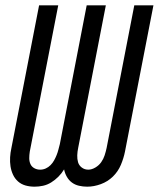

<svg xmlns="http://www.w3.org/2000/svg" viewBox="-20 -690 597 722"><path d="M110 12Q92 12 76 7.5Q60 3 48 -7.5Q36 -18 29 -33Q22 -48 19.5 -64.5Q17 -81 18 -98.5Q19 -116 23 -134L127 -670H199L92 -120Q90 -107 90 -95Q90 -83 94.5 -73Q99 -63 109 -57.5Q119 -52 131 -52Q142 -52 152 -56.5Q162 -61 170 -69Q178 -77 183.5 -87Q189 -97 193 -107Q197 -117 199.5 -127Q202 -137 205 -148L306 -670H378L274 -134Q271 -120 270.5 -106Q270 -92 273.5 -80Q277 -68 287.5 -60Q298 -52 312 -52Q325 -52 338.5 -60Q352 -68 360.5 -80Q369 -92 373.5 -106Q378 -120 381 -134L485 -670H557L450 -120Q445 -95 434.5 -70Q424 -45 404.5 -26Q385 -7 359 2.5Q333 12 308 12Q292 12 277 8.5Q262 5 250.5 -3.5Q239 -12 231.5 -25Q224 -38 221 -53Q212 -38 199.5 -25.5Q187 -13 172.5 -4Q158 5 142 8.5Q126 12 110 12Z"/></svg>

Font: Lode Term
Style: Italic
Weight: 400
Italic angle: -11°
Monospace: yes
Designer: Belleve Invis
Foundry: Belleve Invis
Version: Version 29.2.0